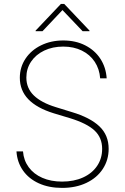

<svg xmlns="http://www.w3.org/2000/svg" viewBox="-20 -918 618 950"><path d="M293 -687.5Q240.2 -687.5 198.7 -667.7Q157.2 -647.9 133.8 -613Q110.4 -578.1 110.4 -534.2Q110.4 -481.4 147.5 -445.6Q184.6 -409.7 256.8 -387.7L335.9 -363.3Q425.8 -336.4 471.7 -293Q517.6 -249.5 517.6 -181.6Q517.6 -126.5 488.8 -82.3Q460 -38.1 407.7 -13.2Q355.5 11.7 287.1 11.7Q221.7 11.7 171.9 -11Q122.1 -33.7 93.5 -74.7Q64.9 -115.7 61.5 -168.9H93.8Q97.2 -124.5 122.1 -90.6Q147 -56.6 189.5 -38.1Q231.9 -19.5 287.1 -19.5Q345.7 -19.5 390.6 -39.8Q435.5 -60.1 460.4 -96.9Q485.4 -133.8 485.4 -181.6Q485.4 -237.3 447.5 -272.5Q409.7 -307.6 327.1 -333L246.1 -357.4Q162.1 -383.3 120.1 -427Q78.1 -470.7 78.1 -533.2Q78.1 -585.4 106.2 -627.7Q134.3 -669.9 183.3 -693.8Q232.4 -717.8 293 -717.8Q354 -717.8 401.6 -693.6Q449.2 -669.4 476.8 -627Q504.4 -584.5 507.8 -530.3H475.6Q472.2 -576.7 448.7 -612.3Q425.3 -647.9 385 -667.7Q344.7 -687.5 293 -687.5ZM289.1 -868.2 190.4 -763.7H156.2V-766.6L281.2 -898.4H297.9L422.9 -766.6V-763.7H388.7Z"/></svg>

Font: Pretendard Thin
Style: Regular
Weight: 100
Designer: Base glyphs from Inter by Rasmus Andersson; Hangeul glyphs from Noto Sans CJK(Source Han Sans) by Jang Soo-young and Kan
Foundry: Kil Hyung-jin
Version: Version 1.309